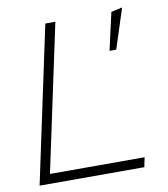

<svg xmlns="http://www.w3.org/2000/svg" viewBox="-80 -779 742 847"><g transform="rotate(-10 290.5 -355.5)"><path d="M29 0 178 -700H223L83 -43H507L498 0ZM436 -532 474 -700 524 -711 466 -532Z"/></g></svg>

Font: Red Hat Display VF
Style: Italic
Weight: 300
Italic angle: -12°
Designer: Pentagram, MCKL
Foundry: Pentagram, MCKL
Version: Version 1.023